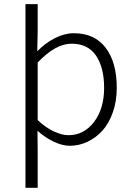

<svg xmlns="http://www.w3.org/2000/svg" viewBox="-20 -680 640 913"><path d="M101.1 212.9V-660.2H159.2V-532.2L157.2 -436Q195.3 -475.6 241.2 -498.8Q287.1 -522 331.1 -522Q429.7 -522 482.4 -452.9Q535.2 -383.8 535.2 -262.2Q535.2 -199.2 516.8 -146.5Q498.5 -93.8 467.5 -59.3Q436.5 -24.9 396.2 -5.9Q356 13.2 312 13.2Q276.9 13.2 235.8 -6.1Q194.8 -25.4 158.2 -58.1L159.2 43.9V212.9ZM305.2 -37.1Q378.9 -37.1 427 -99.9Q475.1 -162.6 475.1 -262.2Q475.1 -358.4 436.8 -415.3Q398.4 -472.2 319.8 -472.2Q244.1 -472.2 159.2 -382.8V-108.9Q196.8 -73.2 235.8 -55.2Q274.9 -37.1 305.2 -37.1Z"/></svg>

Font: Office Code Pro D Light
Style: Regular
Weight: 300
Designer: Nathan Rutzky & Paul D. Hunt
Foundry: Adobe Systems Incorporated
Version: Version 1.004;PS 001.004;hotconv 1.0.70;makeotf.lib2.5.58329